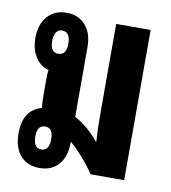

<svg xmlns="http://www.w3.org/2000/svg" viewBox="-66 -576 573 642"><g transform="rotate(10 221.0 -254.5)"><path d="M110 9Q68 9 44.5 -18Q21 -45 21 -93Q21 -173 83 -190Q81 -210 81 -237V-288Q81 -307 83 -319Q55 -326 38 -352.5Q21 -379 21 -417Q21 -463 45 -490.5Q69 -518 110 -518Q150 -518 174 -491Q198 -464 198 -417V-180Q242 -157 280 -111H282Q280 -138 279.5 -164Q279 -190 279 -228V-510H396V0H282Q245 -55 198 -96V-93Q198 -45 174.5 -18Q151 9 110 9ZM105 -378Q133 -378 133 -417Q133 -457 105 -457Q92 -457 85 -446Q78 -435 78 -417Q78 -378 105 -378ZM105 -53Q132 -53 132 -93Q132 -131 105 -131Q78 -131 78 -93Q78 -53 105 -53Z"/></g></svg>

Font: Noto Sans Thai Looped UI Condensed
Style: Bold
Weight: 700
Width: 3
Designer: Cadson Demak Team
Foundry: Cadson Demak Co., Ltd.
Version: Version 1.000